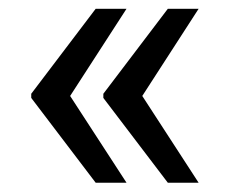

<svg xmlns="http://www.w3.org/2000/svg" viewBox="-20 -482 509 429"><path d="M136.7 -267.6 262.7 -73.7H193.8L49.8 -263.2V-272.5L193.8 -462.4H262.7ZM297.9 -267.6 423.8 -73.7H355L210.9 -263.2V-272.5L355 -462.4H423.8Z"/></svg>

Font: MAUL
Style: Regular
Weight: 400
Designer: MAUL
Version: Version 1.0; 2020; ttfautohint (v1.8.3)